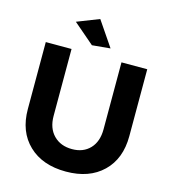

<svg xmlns="http://www.w3.org/2000/svg" viewBox="-132 -1022 1016 1139"><g transform="rotate(15 376.5 -452.5)"><path d="M341.8 -916 445.8 -763.2 334 -752.9 206.1 -862.8ZM223.1 -289.1Q223.1 -213.9 265.9 -170.4Q308.6 -127 378.9 -127Q447.8 -127 488.8 -170.2Q529.8 -213.4 529.8 -289.1V-700.2H688V-289.1Q688 -150.4 604.5 -69.6Q521 11.2 377.9 11.2Q233.9 11.2 149.4 -69.6Q64.9 -150.4 64.9 -289.1V-700.2H223.1Z"/></g></svg>

Font: Montserrat arm SemiBold
Style: Regular
Weight: 600
Designer: Julieta Ulanovsky
Foundry: Julieta Ulanovsky
Version: Version 6.000;PS 006.000;hotconv 1.0.88;makeotf.lib2.5.64775